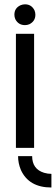

<svg xmlns="http://www.w3.org/2000/svg" viewBox="-20 -667 252 866"><path d="M211.9 178.7Q110.4 178.7 74.2 99.6Q61.5 69.3 61.5 37.1H125Q125 95.7 178.7 112.3Q195.3 117.2 211.9 117.2ZM44.9 -600.6Q44.9 -630.9 73.2 -643.6Q83 -647.5 92.8 -647.5Q122.1 -647.5 135.7 -620.1Q139.6 -610.4 139.6 -600.6Q139.6 -571.3 112.3 -557.6Q102.5 -553.7 92.8 -553.7Q62.5 -553.7 48.8 -581.1Q44.9 -590.8 44.9 -600.6ZM51.8 0V-514.6H133.8V0Z"/></svg>

Font: Post No Bills Colombo
Style: SemiBold
Weight: 700
Designer: Kosala Senevirathne, Siva Puranthara, Lasantha Premarathna, Tharique Azeez
Foundry: Mooniak
Version: Version 1.220 ; ttfautohint (v1.5)